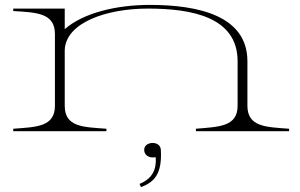

<svg xmlns="http://www.w3.org/2000/svg" viewBox="-20 -535 1225 783"><path d="M989 -104V-285C989 -470 791 -515 591 -515C456 -515 320 -483 244 -416V-500H34V-490C128 -484 204 -483 204 -396V-104C204 -18 130 -17 34 -10V0H414V-10C320 -17 244 -16 244 -104V-330C247 -442 413 -500 583 -500C764 -500 949 -465 949 -285V-104C949 -18 873 -18 779 -10V0H1159V-10C1065 -17 989 -17 989 -104ZM549 215 555 228C612 207 641 171 636 77C635 57 620 48 602 48C586 48 568 57 568 76C568 97 586 107 602 107C606 107 610 107 615 106C619 156 601 194 549 215Z"/></svg>

Font: Sprat Extended Thin
Style: Regular
Weight: 100
Width: 9
Designer: Ethan Nakache
Foundry: Collletttivo
Version: Version 2.000;Glyphs 3.2 (3217)